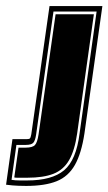

<svg xmlns="http://www.w3.org/2000/svg" viewBox="-55 -611 357 632"><path d="M31 1Q24 1 6 0.5Q-12 0 -35 -3L-14 -153H33Q41 -153 43.5 -155.5Q46 -158 48 -169L108 -591H282L223 -172Q213 -106 191.5 -68Q170 -30 131.5 -14.5Q93 1 31 1ZM11 -17H34Q116 -17 156 -50.5Q196 -84 207 -172L263 -573H121L64 -169Q61 -148 54.5 -141Q48 -134 30 -134H-1L-17 -19Q-11 -18 -4 -17.5Q3 -17 11 -17ZM13 -26Q6 -26 0.5 -26Q-5 -26 -8 -27L6 -125H29Q52 -125 60 -133.5Q68 -142 72 -169L128 -564H254L199 -172Q191 -116 172.5 -84Q154 -52 121 -39Q88 -26 35 -26Z"/></svg>

Font: Alumni Sans Collegiate One
Style: Italic
Weight: 400
Italic angle: -8°
Designer: Robert E. Leuschke
Foundry: Robert E. Leuschke
Version: Version 1.100